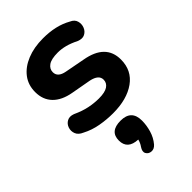

<svg xmlns="http://www.w3.org/2000/svg" viewBox="-233 -589 956 956"><g transform="rotate(-45 245.5 -110.5)"><path d="M245 10Q200 10 155.5 2Q111 -6 73 -26Q47 -37 39.5 -56.5Q32 -76 38.5 -95.5Q45 -115 62.5 -124.5Q80 -134 104 -125Q145 -106 180 -99Q215 -92 247 -92Q290 -92 310 -105.5Q330 -119 330 -142Q330 -176 278 -187L173 -206Q111 -217 78 -251Q45 -285 45 -339Q45 -389 72.5 -425Q100 -461 149 -481Q198 -501 262 -501Q306 -501 344 -492.5Q382 -484 416 -465Q439 -455 444.5 -435Q450 -415 442.5 -396Q435 -377 417.5 -368Q400 -359 375 -369Q343 -385 316 -392Q289 -399 264 -399Q218 -399 197.5 -384.5Q177 -370 177 -347Q177 -312 225 -303L330 -283Q462 -260 462 -152Q462 -75 402.5 -32.5Q343 10 245 10ZM279 264Q264 281 245.5 279.5Q227 278 218.5 263Q210 248 225 226Q236 211 241 191Q169 188 169 126Q169 62 245 62Q321 62 321 137Q321 170 311 204Q301 238 279 264Z"/></g></svg>

Font: Chiron GoRound TC
Style: Bold
Weight: 700
Designer: Ryoko NISHIZUKA 西塚涼子 (kana, bopomofo & ideographs); Paul D. Hunt (Latin, Greek & Cyrillic); Sandoll Communications 산돌커뮤니
Foundry: Adobe
Version: Version 1.000;hotconv 1.1.1;makeotfexe 2.6.0